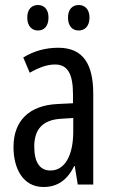

<svg xmlns="http://www.w3.org/2000/svg" viewBox="-20 -738 456 768"><path d="M89 -668C89 -633 108 -616 132 -616C156 -616 174 -633 174 -668C174 -701 156 -718 132 -718C108 -718 89 -702 89 -668ZM252 -668C252 -633 270 -616 295 -616C319 -616 338 -633 338 -668C338 -701 319 -718 295 -718C271 -718 252 -702 252 -668ZM213 -547C162 -547 115 -534 73 -508L99 -447C137 -469 170 -480 200 -480C251 -480 272 -442 272 -360V-325L211 -322C98 -317 34 -256 34 -150C34 -65 71 10 154 10C210 10 249 -18 277 -74H279L291 0H353V-362C353 -480 314 -547 213 -547ZM225 -263 273 -266V-212C273 -114 238 -56 182 -56C141 -56 117 -86 117 -152C117 -222 152 -259 225 -263Z"/></svg>

Font: Noto Sans Gujarati UI ExtraCondensed
Style: Regular
Weight: 400
Width: 2
Designer: Jelle Bosma - Monotype Design Team, Universal Thirst
Foundry: Monotype Imaging Inc.
Version: Version 2.106